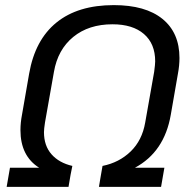

<svg xmlns="http://www.w3.org/2000/svg" viewBox="-20 -731 738 751"><path d="M682 -504Q682 -475 676 -443L648 -282Q623 -137 508 -75H623L610 0H367L373 -36L381 -82Q446 -95 491 -138.5Q536 -182 548 -252L583 -450Q587 -480 587 -491Q587 -560 543 -598Q499 -636 420 -636Q327 -636 266.5 -586.5Q206 -537 191 -450L156 -252Q152 -226 152 -214Q152 -161 181.5 -127.5Q211 -94 263 -82L256 -47L248 0H6L19 -75H133Q60 -121 60 -222Q60 -251 66 -282L94 -443Q117 -575 201 -643Q285 -711 425 -711Q549 -711 615.5 -657Q682 -603 682 -504Z"/></svg>

Font: KoHo Medium
Style: Italic
Weight: 500
Italic angle: -10°
Designer: Cadson Demak & Katatrad Team
Foundry: Cadson Demak Co.,Ltd.
Version: Version 1.000